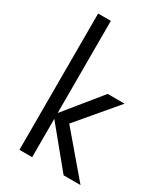

<svg xmlns="http://www.w3.org/2000/svg" viewBox="-187 -832 794 915"><g transform="rotate(30 210.5 -375.0)"><path d="M145 0H75V-750H145V-243L306 -441H399L218 -227L411 0H318L145 -211Z"/></g></svg>

Font: Puffins on Iceburgs
Style: Regular
Weight: 400
Version: Version 1.0